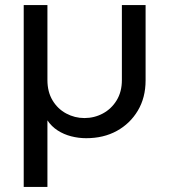

<svg xmlns="http://www.w3.org/2000/svg" viewBox="-20 -530 664 753"><path d="M73 203V-510H166V-216Q166 -170 186 -136.5Q206 -103 239.5 -85Q273 -67 311 -67Q350 -67 383.5 -85Q417 -103 437.5 -136.5Q458 -170 458 -216V-510H551V-215Q551 -147 520.5 -96Q490 -45 438 -16.5Q386 12 318 12Q288 12 259 4.5Q230 -3 206 -18.5Q182 -34 166 -58V203Z"/></svg>

Font: MuseoModerno SemiBold
Style: Regular
Weight: 400
Version: Version 1.001